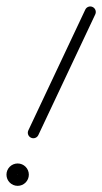

<svg xmlns="http://www.w3.org/2000/svg" viewBox="-24 -560 323 609"><path d="M269.8 -537.8C261.1 -542 250.6 -538.2 246.5 -529.5C186.3 -401.8 126.1 -274.1 65.9 -146.5C61.8 -137.7 65.5 -127.3 74.3 -123.2C83 -119 93.5 -122.8 97.6 -131.5C157.8 -259.2 218 -386.9 278.2 -514.5C282.3 -523.3 278.5 -533.7 269.8 -537.8ZM32.5 -6C32.5 -5.7 32.3 -5.5 32 -5.5C31.7 -5.5 31.5 -5.7 31.5 -6C31.5 -6.3 31.7 -6.5 32 -6.5C32.3 -6.5 32.5 -6.3 32.5 -6ZM-3.5 -6C-3.5 13.6 12.4 29.5 32 29.5C51.6 29.5 67.5 13.6 67.5 -6C67.5 -25.6 51.6 -41.5 32 -41.5C12.4 -41.5 -3.5 -25.6 -3.5 -6Z"/></svg>

Font: FRB American Cursive Guidelines
Style: Italic
Weight: 400
Italic angle: -25°
Version: Version 2.0;Modular Font Editor K font №1